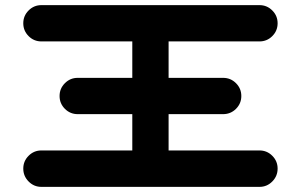

<svg xmlns="http://www.w3.org/2000/svg" viewBox="-20 -729 1174 749"><path d="M637.7 -283.7V-142.1H992.2Q1021.5 -142.1 1042.2 -121.3Q1063 -100.6 1063 -71.3Q1063 -42 1042.2 -21Q1021.5 0 992.2 0H141.6Q112.3 0 91.6 -21Q70.8 -42 70.8 -71.3Q70.8 -100.6 91.6 -121.3Q112.3 -142.1 141.6 -142.1H496.1V-283.7H283.2Q253.9 -283.7 233.2 -304.4Q212.4 -325.2 212.4 -354.5Q212.4 -383.8 233.2 -404.5Q253.9 -425.3 283.2 -425.3H496.1V-567.4H141.6Q112.3 -567.4 91.6 -588.1Q70.8 -608.9 70.8 -638.2Q70.8 -667.5 91.6 -688.2Q112.3 -709 141.6 -709H992.2Q1021.5 -709 1042.2 -688.2Q1063 -667.5 1063 -638.2Q1063 -608.9 1042.2 -588.1Q1021.5 -567.4 992.2 -567.4H637.7V-425.3H850.1Q879.9 -425.3 900.6 -404.5Q921.4 -383.8 921.4 -354.5Q921.4 -325.2 900.6 -304.4Q879.9 -283.7 850.1 -283.7Z"/></svg>

Font: Robtronika
Style: Regular
Weight: 400
Designer: GGBot
Version: 1.00